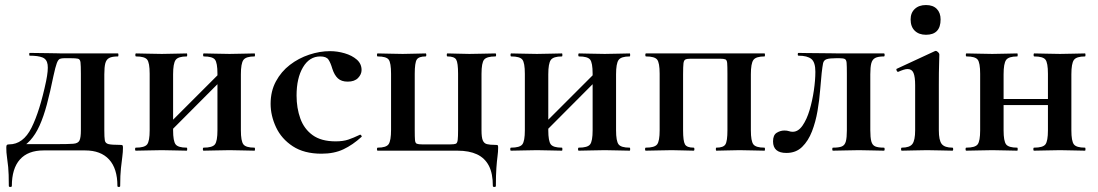

<svg xmlns="http://www.w3.org/2000/svg" viewBox="-20 -598 4358 762"><path d="M15 140Q15 90 12.5 65Q10 40 7.5 24Q5 8 5 -12Q5 -20 7 -22.5Q9 -25 16 -25Q72 -25 105 -91Q138 -157 163 -276Q172 -320 169 -341.5Q166 -363 148.5 -370Q131 -377 98 -377Q96 -377 96 -382.5Q96 -388 98 -388Q117 -388 136.5 -387.5Q156 -387 173.5 -387Q191 -387 204.5 -386.5Q218 -386 225 -386H448Q450 -386 450 -380Q450 -374 448 -374Q425 -374 413.5 -368Q402 -362 398 -347Q394 -332 394 -303V-81Q394 -53 396 -41Q398 -29 411 -26Q424 -23 456 -23Q464 -23 466 -21.5Q468 -20 468 -12Q468 5 465.5 23.5Q463 42 460 69.5Q457 97 457 140Q457 144 451.5 144Q446 144 446 140Q446 71 413 35Q380 -1 318 -1H153Q91 -1 59 35Q27 71 27 140Q27 144 21 144Q15 144 15 140ZM49 -4 68 -26H209Q252 -26 271 -27.5Q290 -29 295.5 -40.5Q301 -52 301 -81V-305Q301 -338 299.5 -350.5Q298 -363 289.5 -365Q281 -367 260 -367H235Q225 -367 218 -364.5Q211 -362 205.5 -347.5Q200 -333 192 -296Q179 -232 166 -183.5Q153 -135 137 -99.5Q121 -64 99.5 -40.5Q78 -17 49 -4Z M616 -36 598 -54 869 -325 887 -308ZM574 -81V-305Q574 -349 564 -361.5Q554 -374 520 -374Q517 -374 517 -380Q517 -386 520 -386Q541 -386 567.5 -385Q594 -384 622 -384Q649 -384 675 -385Q701 -386 721 -386Q723 -386 723 -380Q723 -374 721 -374Q687 -374 677 -360Q667 -346 667 -303V-81Q667 -38 677 -25Q687 -12 721 -12Q723 -12 723 -6Q723 0 721 0Q700 0 674.5 -1Q649 -2 622 -2Q594 -2 567.5 -1Q541 0 519 0Q516 0 516 -6Q516 -12 519 -12Q554 -12 564 -25Q574 -38 574 -81ZM843 -81V-305Q843 -349 833 -361.5Q823 -374 789 -374Q786 -374 786 -380Q786 -386 789 -386Q810 -386 836.5 -385Q863 -384 891 -384Q918 -384 944 -385Q970 -386 990 -386Q992 -386 992 -380Q992 -374 990 -374Q956 -374 946 -360Q936 -346 936 -303V-81Q936 -38 946 -25Q956 -12 990 -12Q992 -12 992 -6Q992 0 990 0Q969 0 943.5 -1Q918 -2 891 -2Q863 -2 836 -1Q809 0 788 0Q785 0 785 -6Q785 -12 788 -12Q823 -12 833 -25Q843 -38 843 -81Z M1256 12Q1187 12 1142 -17.5Q1097 -47 1075.5 -93Q1054 -139 1054 -186Q1054 -236 1075 -275Q1096 -314 1130.5 -340.5Q1165 -367 1207 -381Q1249 -395 1290 -395Q1319 -395 1348 -386.5Q1377 -378 1396 -361.5Q1415 -345 1415 -320Q1415 -303 1401 -288.5Q1387 -274 1360 -274Q1335 -274 1321 -287Q1307 -300 1299 -325Q1292 -349 1283.5 -361.5Q1275 -374 1251 -374Q1208 -374 1182.5 -331Q1157 -288 1157 -219Q1157 -169 1172 -127.5Q1187 -86 1221 -61.5Q1255 -37 1312 -37Q1342 -37 1362.5 -44Q1383 -51 1408 -63Q1410 -65 1413.5 -61Q1417 -57 1415 -55Q1380 -23 1343 -5.5Q1306 12 1256 12Z M1796 0Q1842 0 1873 14.5Q1904 29 1920 59.5Q1936 90 1936 140Q1936 144 1942 144Q1948 144 1948 140Q1948 97 1950 69Q1952 41 1954.5 22.5Q1957 4 1957 -12Q1957 -20 1955.5 -21.5Q1954 -23 1945 -23Q1924 -23 1912.5 -26Q1901 -29 1896 -41Q1891 -53 1891 -81V-305Q1891 -349 1901.5 -361.5Q1912 -374 1946 -374Q1949 -374 1949 -380Q1949 -386 1946 -386Q1924 -386 1898 -385Q1872 -384 1843 -384Q1820 -384 1797 -385Q1774 -386 1756 -386Q1753 -386 1753 -380Q1753 -374 1756 -374Q1783 -374 1790.5 -361.5Q1798 -349 1798 -305V-83Q1798 -55 1796.5 -42.5Q1795 -30 1789 -27.5Q1783 -25 1767 -25H1655Q1641 -25 1634.5 -27.5Q1628 -30 1627 -42Q1626 -54 1626 -81V-305Q1626 -349 1634 -361.5Q1642 -374 1669 -374Q1672 -374 1672 -380Q1672 -386 1669 -386Q1651 -386 1627 -385Q1603 -384 1578 -384Q1551 -384 1525.5 -385Q1500 -386 1479 -386Q1476 -386 1476 -380Q1476 -374 1479 -374Q1513 -374 1522.5 -361.5Q1532 -349 1532 -305V-83Q1532 -40 1522.5 -26Q1513 -12 1479 -12Q1476 -12 1476 -6Q1476 0 1479 0Z M2105 -36 2087 -54 2358 -325 2376 -308ZM2063 -81V-305Q2063 -349 2053 -361.5Q2043 -374 2009 -374Q2006 -374 2006 -380Q2006 -386 2009 -386Q2030 -386 2056.5 -385Q2083 -384 2111 -384Q2138 -384 2164 -385Q2190 -386 2210 -386Q2212 -386 2212 -380Q2212 -374 2210 -374Q2176 -374 2166 -360Q2156 -346 2156 -303V-81Q2156 -38 2166 -25Q2176 -12 2210 -12Q2212 -12 2212 -6Q2212 0 2210 0Q2189 0 2163.5 -1Q2138 -2 2111 -2Q2083 -2 2056.5 -1Q2030 0 2008 0Q2005 0 2005 -6Q2005 -12 2008 -12Q2043 -12 2053 -25Q2063 -38 2063 -81ZM2332 -81V-305Q2332 -349 2322 -361.5Q2312 -374 2278 -374Q2275 -374 2275 -380Q2275 -386 2278 -386Q2299 -386 2325.5 -385Q2352 -384 2380 -384Q2407 -384 2433 -385Q2459 -386 2479 -386Q2481 -386 2481 -380Q2481 -374 2479 -374Q2445 -374 2435 -360Q2425 -346 2425 -303V-81Q2425 -38 2435 -25Q2445 -12 2479 -12Q2481 -12 2481 -6Q2481 0 2479 0Q2458 0 2432.5 -1Q2407 -2 2380 -2Q2352 -2 2325 -1Q2298 0 2277 0Q2274 0 2274 -6Q2274 -12 2277 -12Q2312 -12 2322 -25Q2332 -38 2332 -81Z M3014 -12Q3016 -12 3016 -6Q3016 0 3014 0Q2993 0 2967.5 -1Q2942 -2 2915 -2Q2890 -2 2866 -1Q2842 0 2823 0Q2821 0 2821 -6Q2821 -12 2823 -12Q2851 -12 2859 -25Q2867 -38 2867 -81V-305Q2867 -335 2866 -347.5Q2865 -360 2858.5 -362.5Q2852 -365 2837 -365H2722Q2707 -365 2700.5 -362Q2694 -359 2692.5 -346.5Q2691 -334 2691 -303V-81Q2691 -38 2698.5 -25Q2706 -12 2733 -12Q2736 -12 2736 -6Q2736 0 2733 0Q2715 0 2692 -1Q2669 -2 2646 -2Q2618 -2 2591.5 -1Q2565 0 2543 0Q2540 0 2540 -6Q2540 -12 2543 -12Q2578 -12 2588 -25Q2598 -38 2598 -81V-305Q2598 -349 2588 -361.5Q2578 -374 2544 -374Q2541 -374 2541 -380Q2541 -386 2544 -386H3014Q3016 -386 3016 -380Q3016 -374 3014 -374Q2980 -374 2970 -360Q2960 -346 2960 -303V-81Q2960 -38 2970 -25Q2980 -12 3014 -12Z M3101 9Q3048 9 3048 -37Q3048 -62 3062.5 -71Q3077 -80 3093 -80Q3104 -80 3111 -77.5Q3118 -75 3126 -75Q3148 -75 3165 -99.5Q3182 -124 3193 -161Q3204 -198 3210 -239Q3216 -280 3216 -313Q3216 -351 3200 -364Q3184 -377 3149 -377Q3146 -377 3146 -382.5Q3146 -388 3149 -388Q3157 -388 3179.5 -387.5Q3202 -387 3229 -387Q3256 -387 3278.5 -386.5Q3301 -386 3310 -386H3488Q3491 -386 3491 -380Q3491 -374 3488 -374Q3465 -374 3453.5 -368Q3442 -362 3438 -347Q3434 -332 3434 -303V-81Q3434 -52 3438 -37Q3442 -22 3453.5 -17Q3465 -12 3488 -12Q3491 -12 3491 -6Q3491 0 3488 0Q3467 0 3441.5 -1Q3416 -2 3389 -2Q3361 -2 3334 -1Q3307 0 3286 0Q3283 0 3283 -6Q3283 -12 3286 -12Q3310 -12 3321.5 -17Q3333 -22 3337 -37Q3341 -52 3341 -81V-305Q3341 -336 3340 -348.5Q3339 -361 3332.5 -364Q3326 -367 3311 -367H3299Q3272 -367 3260.5 -363Q3249 -359 3246.5 -346.5Q3244 -334 3241 -308Q3238 -281 3235 -241Q3232 -201 3224.5 -157.5Q3217 -114 3202.5 -76.5Q3188 -39 3163.5 -15Q3139 9 3101 9Z M3559 0Q3556 0 3556 -6Q3556 -12 3559 -12Q3590 -12 3601 -26.5Q3612 -41 3612 -81V-260Q3612 -293 3605.5 -308.5Q3599 -324 3582 -324Q3575 -324 3565.5 -321Q3556 -318 3545 -313Q3541 -312 3538.5 -318Q3536 -324 3539 -325L3690 -395Q3692 -396 3693 -396Q3698 -396 3703 -391Q3708 -386 3708 -382Q3708 -370 3707 -342Q3706 -314 3706 -262V-81Q3706 -41 3717.5 -26.5Q3729 -12 3760 -12Q3763 -12 3763 -6Q3763 0 3760 0Q3740 0 3714 -1Q3688 -2 3659 -2Q3631 -2 3605 -1Q3579 0 3559 0ZM3655 -460Q3627 -460 3610.5 -476Q3594 -492 3594 -521Q3594 -547 3610.5 -562.5Q3627 -578 3655 -578Q3683 -578 3698 -562.5Q3713 -547 3713 -521Q3713 -460 3655 -460Z M3915 -181V-205H4184V-181ZM3870 -81V-305Q3870 -349 3860 -361.5Q3850 -374 3816 -374Q3813 -374 3813 -380Q3813 -386 3816 -386Q3837 -386 3863.5 -385Q3890 -384 3918 -384Q3945 -384 3971 -385Q3997 -386 4017 -386Q4019 -386 4019 -380Q4019 -374 4017 -374Q3983 -374 3973 -360Q3963 -346 3963 -303V-81Q3963 -38 3973 -25Q3983 -12 4017 -12Q4019 -12 4019 -6Q4019 0 4017 0Q3996 0 3970.5 -1Q3945 -2 3918 -2Q3890 -2 3863.5 -1Q3837 0 3815 0Q3812 0 3812 -6Q3812 -12 3815 -12Q3850 -12 3860 -25Q3870 -38 3870 -81ZM4139 -81V-305Q4139 -349 4129 -361.5Q4119 -374 4085 -374Q4082 -374 4082 -380Q4082 -386 4085 -386Q4106 -386 4132.5 -385Q4159 -384 4187 -384Q4214 -384 4240 -385Q4266 -386 4286 -386Q4288 -386 4288 -380Q4288 -374 4286 -374Q4252 -374 4242 -360Q4232 -346 4232 -303V-81Q4232 -38 4242 -25Q4252 -12 4286 -12Q4288 -12 4288 -6Q4288 0 4286 0Q4265 0 4239.5 -1Q4214 -2 4187 -2Q4159 -2 4132 -1Q4105 0 4084 0Q4081 0 4081 -6Q4081 -12 4084 -12Q4119 -12 4129 -25Q4139 -38 4139 -81Z"/></svg>

Font: Cormorant
Style: Bold
Weight: 700
Designer: Christian Thalmann (Catharsis Fonts)
Foundry: Catharsis Fonts
Version: Version 4.000